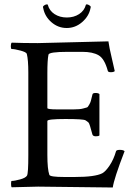

<svg xmlns="http://www.w3.org/2000/svg" viewBox="-20 -833 598 857"><path d="M32.2 -25.4Q44.9 -25.4 69.8 -32.2Q94.7 -39.1 100.6 -49.3Q106.4 -59.6 106.4 -139.6V-508.8Q106.4 -566.4 99.6 -592.8Q96.7 -600.6 70.8 -607.4Q44.9 -614.3 32.2 -614.3Q28.3 -614.3 28.3 -626.5Q28.3 -638.7 32.2 -642.6Q83 -640.6 148.4 -640.6L463.9 -648.4Q467.8 -620.1 479 -573.7Q490.2 -527.3 492.2 -515.6Q487.3 -510.7 474.6 -510.7Q461.9 -510.7 460.9 -517.6Q446.3 -571.3 419.9 -586.4Q393.6 -601.6 347.7 -601.6H282.2Q198.2 -601.6 196.3 -588.9Q191.4 -565.4 191.4 -506.8V-350.6Q191.4 -344.7 235.4 -344.7H308.1Q336.9 -344.7 350.6 -348.6Q364.3 -352.5 368.2 -353.5Q372.1 -354.5 378.4 -366.2Q384.8 -377.9 385.7 -383.3Q386.7 -388.7 392.6 -411.1Q393.6 -418 406.2 -418Q418.9 -418 423.8 -413.1V-228.5Q419.9 -224.6 407.7 -224.6Q395.5 -224.6 392.6 -232.4Q379.9 -281.2 375.5 -285.6Q371.1 -290 361.8 -295.9Q352.5 -301.8 272 -301.8Q191.4 -301.8 191.4 -293V-141.6Q191.4 -78.1 200.2 -52.7Q203.1 -43 266.6 -43H313.5Q404.3 -43 436.5 -59.6Q451.2 -67.4 469.2 -94.2Q487.3 -121.1 498 -158.2Q500 -164.1 515.1 -164.1Q530.3 -164.1 536.1 -158.2Q488.3 -34.2 483.4 3.9L150.4 0L32.2 2.9Q29.3 0 29.3 -12.7Q29.3 -25.4 32.2 -25.4ZM363.3 -811.5Q363.3 -813.5 367.7 -813.5Q372.1 -813.5 378.4 -809.6Q384.8 -805.7 384.8 -802.7V-799.8Q383.8 -796.9 383.8 -795.9Q377 -760.7 346.7 -734.4Q316.4 -708 277.8 -708Q239.3 -708 209.5 -733.9Q179.7 -759.8 172.9 -796.9Q172.9 -797.9 171.9 -800.8V-802.7Q171.9 -805.7 178.2 -809.6Q184.6 -813.5 189 -813.5Q193.4 -813.5 193.4 -811.5Q200.2 -785.2 223.6 -770Q247.1 -754.9 278.3 -754.9Q309.6 -754.9 333 -770Q356.4 -785.2 363.3 -811.5Z"/></svg>

Font: CrimsonText-Roman
Style: Roman
Weight: 400
Version: Version 0.13